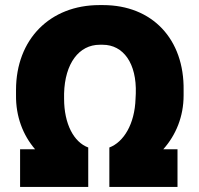

<svg xmlns="http://www.w3.org/2000/svg" viewBox="-20 -735 783 755"><path d="M59 0H327V-148V-155C270 -176 232 -248 232 -347V-367C235 -486 291 -559 372 -559H384C465 -559 518 -486 514 -367L513 -347C510 -247 466 -176 410 -155V-148V0H678V-148H622C672 -204 702 -277 702 -360V-380C705 -581 579 -715 385 -715H371C177 -715 43 -581 43 -381V-361C42 -277 70 -204 118 -148H59Z"/></svg>

Font: Fixel Text 20240404 ExtraBold
Style: Italic
Weight: 800
Width: 4
Italic angle: -10°
Designer: AlfaBravo + MacPaw
Foundry: Kyrylo Tkachov, Marchela Mozhyna, Serhii Makarenko, Maria Weinstein, Zakhar Kryvoshyya
Version: Version 1.211;Glyphs 3.2 (3225)